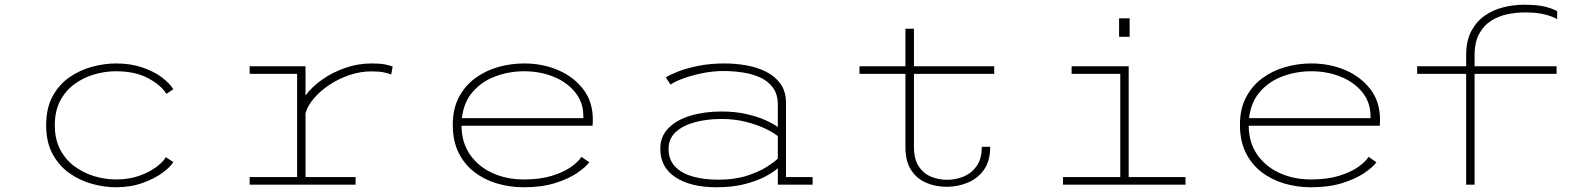

<svg xmlns="http://www.w3.org/2000/svg" viewBox="-20 -780 6652 811"><path d="M469 11Q422 11 370.8 -2.8Q319.5 -16.5 275 -47.2Q230.5 -78 202.8 -128.2Q175 -178.5 175 -251Q175 -324.5 202.8 -374.5Q230.5 -424.5 275 -454.8Q319.5 -485 370.8 -498.5Q422 -512 469 -512Q532 -512 581 -495.2Q630 -478.5 663.2 -453.5Q696.5 -428.5 712 -403L683 -383.5Q660 -420.5 605.5 -449.8Q551 -479 469 -479Q424.5 -479 379 -466Q333.5 -453 295.5 -425.5Q257.5 -398 234.5 -354.8Q211.5 -311.5 211.5 -251Q211.5 -191 234.5 -147.8Q257.5 -104.5 295.5 -76.8Q333.5 -49 379 -35.5Q424.5 -22 469 -22Q524 -22 567.5 -37.2Q611 -52.5 640.2 -74.5Q669.5 -96.5 680.5 -116L712 -95.5Q701 -76 667.5 -51Q634 -26 583 -7.5Q532 11 469 11Z M1034.5 0V-32H1235V-468H1034.5V-500H1270.5V-376.5Q1296.5 -412.5 1340 -443.2Q1383.5 -474 1437.5 -493Q1491.5 -512 1550 -512Q1586.5 -512 1606.2 -507.8Q1626 -503.5 1638.5 -499L1632.5 -465.5Q1620.5 -470 1601.5 -474.2Q1582.5 -478.5 1548 -478.5Q1503 -478.5 1457.8 -463.5Q1412.5 -448.5 1373.5 -423Q1334.5 -397.5 1307.2 -366Q1280 -334.5 1270.5 -302V-32H1482V0Z M2192.5 11Q2134 11 2080.2 -4.8Q2026.5 -20.5 1984 -53Q1941.5 -85.5 1917 -135.2Q1892.5 -185 1892.5 -253Q1892.5 -320 1918.2 -369Q1944 -418 1987.2 -449.8Q2030.5 -481.5 2084.2 -496.8Q2138 -512 2194.5 -512Q2271.5 -512 2337.5 -483.8Q2403.5 -455.5 2443.8 -402.8Q2484 -350 2484 -275.5Q2484 -270.5 2483.8 -262.2Q2483.5 -254 2483 -249H1929.5Q1930 -177 1965.8 -126.2Q2001.5 -75.5 2060.8 -48.8Q2120 -22 2192.5 -22Q2261.5 -22 2311.5 -37.5Q2361.5 -53 2392.5 -75.2Q2423.5 -97.5 2436 -117.5L2469 -94.5Q2453.5 -73.5 2417 -48.8Q2380.5 -24 2324 -6.5Q2267.5 11 2192.5 11ZM2194 -479Q2131 -479 2073.8 -458Q2016.5 -437 1977.8 -393.2Q1939 -349.5 1931 -281H2444V-289.5Q2444 -347.5 2409.5 -390.2Q2375 -433 2318 -456Q2261 -479 2194 -479Z M3006 11Q2897.5 11 2833.2 -31.2Q2769 -73.5 2769 -151.5Q2769 -203.5 2803.2 -238.5Q2837.5 -273.5 2896.2 -291.2Q2955 -309 3028 -309Q3086.5 -309 3133.8 -298Q3181 -287 3214.5 -271.8Q3248 -256.5 3265.5 -243.5V-338Q3265.5 -381.5 3245 -409.5Q3224.5 -437.5 3190.8 -452.8Q3157 -468 3116.8 -474Q3076.5 -480 3036.5 -480Q2989 -480 2942.2 -470Q2895.5 -460 2860.5 -446.5Q2825.5 -433 2812.5 -422.5L2792.5 -453Q2809 -464 2844.5 -478Q2880 -492 2930.5 -502Q2981 -512 3041 -512Q3086.5 -512 3132.2 -504Q3178 -496 3216 -477Q3254 -458 3277 -425.8Q3300 -393.5 3300 -345.5V-32H3412.5V0H3265.5V-69.5Q3250 -55 3215.5 -36Q3181 -17 3128.2 -3Q3075.5 11 3006 11ZM3013.5 -21Q3082.5 -21 3134 -37.5Q3185.5 -54 3218.8 -75.2Q3252 -96.5 3265.5 -110V-205Q3248 -219.5 3212.8 -236.5Q3177.5 -253.5 3130 -265.5Q3082.5 -277.5 3028 -277.5Q2965 -277.5 2914.2 -263.5Q2863.5 -249.5 2833.8 -221.8Q2804 -194 2804 -151.5Q2804 -105.5 2831.2 -76.8Q2858.5 -48 2906 -34.5Q2953.5 -21 3013.5 -21Z M3804.5 -158V-468H3610.5V-500H3804.5V-658.5H3840.5V-500H4179.5V-468H3840.5V-159.5Q3840.5 -108 3860.5 -77.5Q3880.5 -47 3912.5 -33.8Q3944.5 -20.5 3980.5 -20.5Q4016 -20.5 4049.5 -34Q4083 -47.5 4105 -78Q4127 -108.5 4127 -160H4162.5Q4162.5 -98.5 4135.2 -61.5Q4108 -24.5 4066 -7.8Q4024 9 3979.5 9Q3932 9 3892.2 -8Q3852.5 -25 3828.5 -61.8Q3804.5 -98.5 3804.5 -158Z M4707 -702.5H4751.5V-624.5H4707ZM4470 0V-32H4712V-468H4506.5V-500H4747.5V-32H4987.5V0Z M5517.5 11Q5459 11 5405.2 -4.8Q5351.5 -20.5 5309 -53Q5266.5 -85.5 5242 -135.2Q5217.5 -185 5217.5 -253Q5217.5 -320 5243.2 -369Q5269 -418 5312.2 -449.8Q5355.5 -481.5 5409.2 -496.8Q5463 -512 5519.5 -512Q5596.5 -512 5662.5 -483.8Q5728.5 -455.5 5768.8 -402.8Q5809 -350 5809 -275.5Q5809 -270.5 5808.8 -262.2Q5808.5 -254 5808 -249H5254.5Q5255 -177 5290.8 -126.2Q5326.5 -75.5 5385.8 -48.8Q5445 -22 5517.5 -22Q5586.5 -22 5636.5 -37.5Q5686.5 -53 5717.5 -75.2Q5748.5 -97.5 5761 -117.5L5794 -94.5Q5778.5 -73.5 5742 -48.8Q5705.5 -24 5649 -6.5Q5592.5 11 5517.5 11ZM5519 -479Q5456 -479 5398.8 -458Q5341.5 -437 5302.8 -393.2Q5264 -349.5 5256 -281H5769V-289.5Q5769 -347.5 5734.5 -390.2Q5700 -433 5643 -456Q5586 -479 5519 -479Z M6173 0V-468H5966V-500H6173V-548Q6173 -607.5 6194.5 -648.2Q6216 -689 6251.5 -713.8Q6287 -738.5 6330.2 -749.2Q6373.5 -760 6417.5 -760Q6472.5 -760 6504.2 -752.2Q6536 -744.5 6557.5 -733V-699.5Q6536.5 -711 6504.5 -719.2Q6472.5 -727.5 6420 -727.5Q6385 -727.5 6348 -720Q6311 -712.5 6279.2 -692.8Q6247.5 -673 6228 -637.2Q6208.5 -601.5 6208.5 -545.5V-500H6555V-468H6208.5V0Z"/></svg>

Font: Trispace SemiExpanded Thin
Style: Regular
Weight: 100
Width: 6
Designer: Tyler Finck
Foundry: Etcetera Type Company
Version: Version 1.210; ttfautohint (v1.8.3)